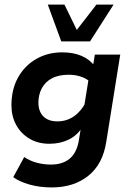

<svg xmlns="http://www.w3.org/2000/svg" viewBox="-20 -639 577 840"><path d="M206 181Q154 181 109.5 168.5Q65 156 38 136L86 48Q111 65 141 73Q171 81 203 81Q254 81 285 55Q316 29 325 -25L337 -99L345 -89Q319 -47 281 -28.5Q243 -10 196 -10Q146 -10 108.5 -32.5Q71 -55 50.5 -93Q30 -131 30 -178Q30 -248 59 -300Q88 -352 138.5 -381Q189 -410 252 -410Q301 -410 337 -394.5Q373 -379 396 -348L384 -334L395 -400H506L445 -19Q430 79 366.5 130Q303 181 206 181ZM231 -108Q272 -108 304 -130.5Q336 -153 356 -193L345 -153L370 -308L369 -285Q355 -297 331.5 -304.5Q308 -312 281 -312Q236 -312 206.5 -296Q177 -280 162.5 -252Q148 -224 148 -190Q148 -152 169.5 -130Q191 -108 231 -108ZM248 -458 189 -619H262L316 -508L402 -619H477L374 -458Z"/></svg>

Font: Rokkitt SemiBold
Style: Bold Italic
Weight: 700
Italic angle: -9°
Version: Version 3.103